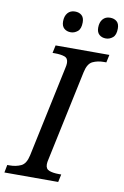

<svg xmlns="http://www.w3.org/2000/svg" viewBox="-120 -966 659 1023"><g transform="rotate(10 210.0 -455.0)"><path d="M-21 0 -13 -42H0Q34 -42 61 -54.5Q88 -67 98 -114L202 -604Q206 -620 206 -632Q206 -658 186 -665Q166 -672 134 -672H121L130 -714H421L412 -672H399Q365 -672 338.5 -659.5Q312 -647 302 -600L198 -110Q194 -94 194 -82Q194 -57 214.5 -49.5Q235 -42 266 -42H279L270 0ZM387 -797Q365 -797 351 -809.5Q337 -822 337 -847Q337 -876 351.5 -893Q366 -910 391 -910Q413 -910 427 -898Q441 -886 441 -860Q441 -825 424 -811Q407 -797 387 -797ZM197 -797Q175 -797 161 -809.5Q147 -822 147 -847Q147 -876 161.5 -893Q176 -910 201 -910Q223 -910 237 -898Q251 -886 251 -860Q251 -825 234 -811Q217 -797 197 -797Z"/></g></svg>

Font: NotoSerif-Italic
Style: Regular
Weight: 400
Italic angle: -12°
Designer: Monotype Design Team
Foundry: Monotype Imaging Inc.
Version: Version 2.007; ttfautohint (v1.8) -l 8 -r 50 -G 200 -x 14 -D